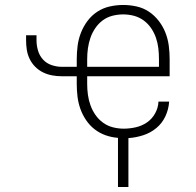

<svg xmlns="http://www.w3.org/2000/svg" viewBox="-20 -548 790 773"><path d="M455 205V7Q429 5 405 -3.5Q381 -12 361 -27.5Q341 -43 326.5 -64.5Q312 -86 303.5 -110Q295 -134 292 -159.5Q289 -185 289 -210V-241H229Q209 -241 190 -244.5Q171 -248 153.5 -256.5Q136 -265 122 -279Q108 -293 99.5 -310.5Q91 -328 88 -347Q85 -366 85 -386V-406H127V-386Q127 -365 133 -344.5Q139 -324 153 -308.5Q167 -293 187.5 -286Q208 -279 229 -279H289V-310Q289 -337 292.5 -364Q296 -391 306 -416.5Q316 -442 332.5 -464Q349 -486 372 -501Q395 -516 422 -522Q449 -528 476 -528Q503 -528 530 -522Q557 -516 579.5 -501Q602 -486 619 -464Q636 -442 646 -416.5Q656 -391 659.5 -364Q663 -337 663 -310V-241H331V-210Q331 -188 334 -166Q337 -144 344.5 -123.5Q352 -103 364.5 -85Q377 -67 395 -54Q413 -41 434.5 -35.5Q456 -30 478 -30Q502 -30 526.5 -35.5Q551 -41 571.5 -55Q592 -69 604.5 -91.5Q617 -114 618 -139H661Q659 -108 646 -80Q633 -52 609.5 -32.5Q586 -13 556.5 -3.5Q527 6 497 8V205ZM331 -279H620V-310Q620 -332 617.5 -353.5Q615 -375 608 -395.5Q601 -416 588.5 -434.5Q576 -453 558 -466Q540 -479 519 -484.5Q498 -490 476 -490Q454 -490 432.5 -484.5Q411 -479 393.5 -466Q376 -453 363.5 -434.5Q351 -416 344 -395.5Q337 -375 334 -353.5Q331 -332 331 -310Z"/></svg>

Font: Zed Sans Extralight Extended
Style: Regular
Weight: 200
Width: 7
Designer: Belleve Invis
Foundry: Belleve Invis
Version: Version 1.0.0; ttfautohint (v1.8.4)